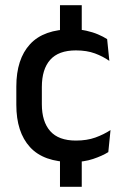

<svg xmlns="http://www.w3.org/2000/svg" viewBox="-20 -614 476 741"><path d="M295.5 -463H211.5V-594H295.5ZM295.5 107H211.5V-39H295.5ZM257.5 11.5Q148.5 11.5 95.8 -46.2Q43 -104 43 -209.5V-280Q43 -386 96 -443.5Q149 -501 257.5 -501Q287.5 -501 312.8 -495.5Q338 -490 358.5 -481.2Q379 -472.5 393.5 -463L402 -379Q378 -396 346.5 -407.8Q315 -419.5 273 -419.5Q206 -419.5 173.8 -383.2Q141.5 -347 141.5 -278V-212Q141.5 -144.5 173.8 -108Q206 -71.5 273 -71.5Q315.5 -71.5 348 -83.2Q380.5 -95 406.5 -112L398 -27Q375 -12.5 339.2 -0.5Q303.5 11.5 257.5 11.5Z"/></svg>

Font: Anek Latin Medium
Style: Regular
Weight: 500
Designer: Yesha Goshar
Foundry: Ek Type
Version: Version 1.003